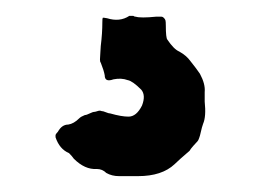

<svg xmlns="http://www.w3.org/2000/svg" viewBox="-20 -27 329 242"><path d="M50 146Q55 161 67 166Q71 170 73 173Q87 187 102 186Q109 186 114 191Q121 195 130 195H154Q184 195 200 180Q205 175 219 163Q220 161 223.5 157Q227 153 229 151Q230 150 231 147L232 144Q235 131 236 129Q240 120 238 101V89Q239 79 232 66Q228 60 220 50Q215 43 206 38Q199 35 191 23Q189 21 189 5Q189 0 188.5 -1.5Q188 -3 186.5 -4.5Q185 -6 183.5 -6Q182 -6 177 -6Q157 -4 151 -6Q150 -6 150 -6L148 -7H143Q131 1 115 -4Q110 -5 109.5 -4.5Q109 -4 109 1Q109 15 107 31Q107 33 106.5 39Q106 45 106 48Q106 51 107 52Q111 62 112 68Q112 77 123 73Q133 71 141 74Q147 75 158 86Q164 93 159 106Q152 120 142 120Q133 120 119 116Q117 116 113.5 114.5Q110 113 108 113Q106 112 103 113Q100 114 99 114Q97 114 93 116Q89 118 87 118Q82 120 80 122Q73 129 66 130Q58 130 53 139Q51 141 50 143Z"/></svg>

Font: Gutenberg Clean
Style: Regular
Weight: 400
Designer: Nicola Manzari, Bruno Pierini
Foundry: Unio | Creative Solutions
Version: Version 1.001;PS 001.001;hotconv 1.0.88;makeotf.lib2.5.64775